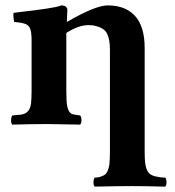

<svg xmlns="http://www.w3.org/2000/svg" viewBox="-20 -464 655 718"><path d="M228 -122.1Q228 -83 231.7 -65.2Q235.4 -47.4 245.1 -40Q252.4 -35.6 266.1 -34.2Q268.1 -33.7 272.7 -33.2Q277.3 -32.7 279.8 -32.2Q282.2 -29.8 284.2 -22Q286.1 -4.4 279.8 2Q193.8 0 163.1 0H146Q100.1 0 25.9 2Q20 -3.9 22 -22Q23.9 -30.3 25.9 -32.2Q29.3 -32.7 35.6 -33.2Q42 -33.7 44.9 -34.2Q68.4 -34.2 80.8 -44.4Q93.3 -54.7 96.2 -78.1Q98.1 -100.6 98.1 -122.1V-314Q98.1 -327.1 97.2 -333Q95.7 -365.2 78.1 -373Q66.9 -378.9 33.2 -381.8Q31.7 -386.7 30.5 -398.9Q29.3 -411.1 30.8 -416Q44.9 -418 72.3 -421.1Q99.6 -424.3 116.2 -426.5Q132.8 -428.7 153.1 -431.6Q173.3 -434.6 187.3 -437.5Q201.2 -440.4 209 -443.8Q215.3 -443.8 221.2 -441.9Q231.9 -437.5 231.9 -426.8Q231 -407.7 230 -381.8Q336.9 -443.8 382.8 -443.8Q449.2 -443.8 485.1 -404.3Q521 -364.7 521 -284.2V104Q521 144.5 525.9 161.1Q530.3 177.7 539.8 185.8Q549.3 193.8 566.9 196.8Q568.8 197.3 574 198Q579.1 198.7 581.1 199.2Q583.5 199.2 589.4 199.7Q595.2 200.2 598.1 200.2Q600.1 202.1 602.1 210Q604 228 598.1 233.9Q522 231.9 474.1 231.9Q427.7 231.9 334 233.9Q328.1 228 330.1 210Q332 202.1 334 200.2Q336.4 200.2 340.8 199.7Q345.2 199.2 347.2 199.2Q369.1 194.3 377.2 184.3Q385.3 174.3 389.2 149.9Q391.1 125.5 391.1 104V-278.8Q391.1 -315.4 381.1 -336.9Q371.1 -358.4 339.8 -366.2Q328.1 -370.1 311 -370.1Q273.9 -370.1 228 -340.8Z"/></svg>

Font: Common Serif
Style: Bold
Weight: 700
Designer: Philipp H. Poll, Khaled Hosny
Foundry: Stefan Peev, Context Ltd.
Version: Version 1.026